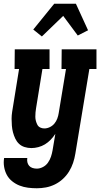

<svg xmlns="http://www.w3.org/2000/svg" viewBox="-28 -784 548 1027"><path d="M169 223Q145 223 121.5 220Q98 217 76.5 208.5Q55 200 37 185.5Q19 171 8.5 151.5Q-2 132 -6 108.5Q-10 85 -6 61H118Q116 73 118.5 84Q121 95 128 103Q135 111 146 114.5Q157 118 169 118Q185 118 201.5 109.5Q218 101 228.5 86Q239 71 244.5 54.5Q250 38 253 21L268 -68Q257 -51 243 -36.5Q229 -22 212.5 -12Q196 -2 177 3Q158 8 140 8Q121 8 103.5 2.5Q86 -3 73.5 -15Q61 -27 53.5 -43Q46 -59 41.5 -76Q37 -93 35.5 -111.5Q34 -130 34 -148.5Q34 -167 37 -186Q40 -205 43 -223L74 -415H50L51 -520H237V-415H199L165 -206Q163 -195 162 -183Q161 -171 161 -159.5Q161 -148 164 -137Q167 -126 172 -116.5Q177 -107 187 -102Q197 -97 209 -97Q224 -97 238.5 -104Q253 -111 263 -123Q273 -135 278.5 -150Q284 -165 286 -179L325 -415H301L302 -520H488V-415H450L375 38Q371 63 363 87Q355 111 341.5 133Q328 155 308.5 173Q289 191 265.5 202.5Q242 214 217.5 218.5Q193 223 169 223ZM196 -589 150 -626 262 -764H378L443 -622L435 -618L388 -594L310 -699Z"/></svg>

Font: Iosevka Curly Slab Extrabold
Style: Italic
Weight: 800
Italic angle: -9°
Monospace: yes
Designer: Belleve Invis
Foundry: Belleve Invis
Version: Version 22.1.2; ttfautohint (v1.8.4)